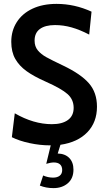

<svg xmlns="http://www.w3.org/2000/svg" viewBox="-20 -734 544 988"><path d="M291 11 277 56Q315 57 336.5 79Q358 101 358 139Q358 184 329 209Q300 234 255 234Q217 234 185 221L202 169Q227 180 253 180Q275 180 287.5 170Q300 160 300 141Q300 122 289 112Q278 102 257 102Q241 102 218 109L241 14H238Q186 14 132.5 2.5Q79 -9 41 -28L56 -151Q153 -95 247 -95Q300 -95 329.5 -116.5Q359 -138 359 -179Q359 -222 327.5 -250Q296 -278 215 -314Q154 -341 116.5 -368Q79 -395 58.5 -431Q38 -467 38 -519Q38 -576 66.5 -620.5Q95 -665 147.5 -689.5Q200 -714 271 -714Q364 -714 451 -674L439 -556Q391 -581 348.5 -593Q306 -605 263 -605Q213 -605 185.5 -585Q158 -565 158 -525Q158 -495 174.5 -475Q191 -455 218 -440Q245 -425 306 -396Q396 -353 437.5 -305.5Q479 -258 479 -185Q479 -105 429.5 -53.5Q380 -2 291 11Z"/></svg>

Font: Cabin Condensed SemiBold
Style: Regular
Weight: 600
Width: 3
Designer: Pablo Impallari
Foundry: Pablo Impallari. http://www.impallari.com Igino Marini. http://www.ikern.com
Version: Version 2.200